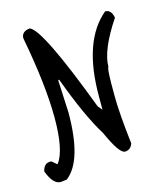

<svg xmlns="http://www.w3.org/2000/svg" viewBox="-97 -622 625 755"><g transform="rotate(-15 216.0 -244.5)"><path d="M95 -552Q142 -537 274 -187L289 -169V-225Q289 -448 399 -540Q424 -540 430 -506Q355 -394 355 -325Q350 -325 349 -262V-209Q349 -140 364 -12Q355 13 332 13Q309 13 267 -81Q216 -162 155 -327H151V-321L157 -194Q157 3 82 60L57 63Q26 63 5 6Q12 -25 36 -25H42L61 -9H64Q99 -56 99 -187.5Q99 -319 61 -521Q61 -548 95 -552Z"/></g></svg>

Font: Just Me Again Down Here
Style: Regular
Weight: 400
Designer: Kimberly Geswein
Foundry: Kimberly Geswein
Version: Version 1.002 2007